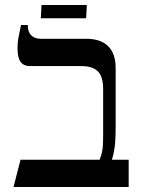

<svg xmlns="http://www.w3.org/2000/svg" viewBox="-20 -747 579 767"><path d="M34 0 62 -109H378Q384 -125 387 -137.5Q390 -150 391 -166Q392 -182 392 -209V-391Q392 -442 370.5 -462.5Q349 -483 305 -483H99Q75 -483 62.5 -499.5Q50 -516 50 -555Q50 -566 51 -577.5Q52 -589 55.5 -605.5Q59 -622 64 -647H91V-644Q91 -620 104.5 -606Q118 -592 144 -592H325Q383 -592 412.5 -562Q442 -532 442 -476V-242Q442 -209 440.5 -185Q439 -161 435.5 -143Q432 -125 427 -109H494V0ZM143 -674 146 -727H327L324 -674Z"/></svg>

Font: Noto Serif Hebrew
Style: Regular
Weight: 400
Designer: Monotype Design Team
Foundry: Monotype Imaging Inc.
Version: Version 2.003